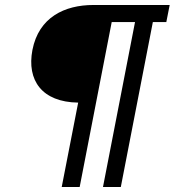

<svg xmlns="http://www.w3.org/2000/svg" viewBox="-20 -750 700 770"><path d="M227.5 0H299.5L428 -661.5H521.5L393 0H464.5L593 -661.5H647L660.5 -730H354.5C239.5 -730 135.5 -681 110 -549.5C87 -428.5 147.5 -340.5 293.5 -338.5Z"/></svg>

Font: Monaspace Krypton Light
Style: Italic
Weight: 300
Italic angle: -11°
Designer: Riley Cran & the Lettermatic Team
Foundry: Lettermatic
Version: Version 1.101 (Monaspace Krypton)